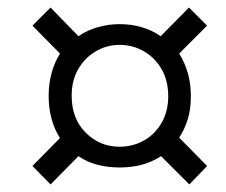

<svg xmlns="http://www.w3.org/2000/svg" viewBox="-20 -601 600 509"><path d="M114 -112 66 -161 139 -235Q109 -282 109 -347Q109 -410 139 -459L66 -533L114 -581L188 -505Q211 -521 239.5 -529Q268 -537 297 -537Q328 -537 355.5 -529Q383 -521 406 -505L481 -581L529 -533L455 -459Q470 -435 478 -407Q486 -379 486 -346Q486 -312 478 -285.5Q470 -259 455 -236L529 -161L482 -112L407 -187Q382 -171 355 -164Q328 -157 297 -157Q267 -157 239 -164Q211 -171 188 -187ZM297 -212Q332 -212 361.5 -228.5Q391 -245 408.5 -275.5Q426 -306 426 -346Q426 -387 408.5 -417.5Q391 -448 361.5 -465Q332 -482 297 -482Q263 -482 234 -465Q205 -448 187.5 -418Q170 -388 170 -347Q170 -286 207.5 -249Q245 -212 297 -212Z"/></svg>

Font: Ubuntu Sans Mono
Style: Italic
Weight: 400
Italic angle: -13.5°
Monospace: yes
Designer: Dalton Maag Ltd
Foundry: Dalton Maag Ltd
Version: Version 1.006